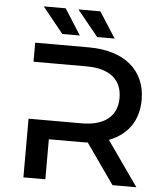

<svg xmlns="http://www.w3.org/2000/svg" viewBox="-59 -943 847 994"><g transform="rotate(5 364.5 -445.5)"><path d="M524 -232C620 -268 675 -346 675 -453C675 -607 563 -700 380 -700H100V-601H376C497 -601 560 -547 560 -453C560 -360 497 -305 376 -305H100V0H214V-208H380C392 -208 405 -208 416 -209L563 0H687ZM508 -757 422 -891H308L417 -757ZM327 -757 242 -891H128L236 -757Z"/></g></svg>

Font: Montserrat-Alt1 SemBd
Style: Regular
Weight: 600
Designer: Differentunic
Foundry: Differentunic
Version: Version 7.222